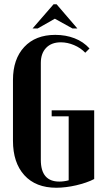

<svg xmlns="http://www.w3.org/2000/svg" viewBox="-20 -873 503 903"><path d="M41 -497Q41 -595 94 -652Q147 -709 240 -709Q289 -709 330.5 -693Q372 -677 401 -645L381 -625Q359 -648 328 -661Q297 -674 266 -674Q222 -674 197 -648Q172 -622 172 -577V-121Q172 -19 259 -19Q269 -19 280.5 -20.5Q292 -22 303 -25V-326H223V-354H423V-31Q406 -22 384 -14.5Q362 -7 338.5 -1.5Q315 4 290.5 7Q266 10 245 10Q148 10 94.5 -49Q41 -108 41 -211ZM232 -853H246L344 -739H321L238 -785L157 -739H133Z"/></svg>

Font: Moniqa Black Heading
Style: Regular
Weight: 900
Designer: Rajesh Rajput
Foundry: Rajesh Rajput
Version: Version 1.000